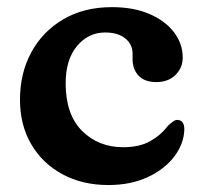

<svg xmlns="http://www.w3.org/2000/svg" viewBox="-20 -506 566 538"><path d="M492 -345Q492 -316 471.8 -296Q451.5 -276 418 -276Q385.5 -276 368.5 -293.8Q351.5 -311.5 351.5 -340.5V-355.5Q351.5 -382 330.8 -398.5Q310 -415 274.5 -415Q227.5 -415 195.8 -377Q164 -339 164 -272.5Q164 -185 210 -139.2Q256 -93.5 325 -93.5Q371 -93.5 401 -110.5Q431 -127.5 450.5 -153.5Q460 -162 465.5 -166Q471 -170 477.5 -170Q496.5 -169 496.5 -143.5Q495.5 -103 468.2 -67.2Q441 -31.5 393.5 -9.5Q346 12.5 283.5 12.5Q211 12.5 155 -17.8Q99 -48 67.5 -101.8Q36 -155.5 36 -227Q36 -301 67.8 -359.5Q99.5 -418 157.5 -452Q215.5 -486 293.5 -486Q355 -486 399.5 -466.5Q444 -447 468 -415Q492 -383 492 -345Z"/></svg>

Font: Fraunces 9pt S100 SemiBold
Style: Regular
Weight: 600
Version: Version 1.000; ttfautohint (v1.8.3)